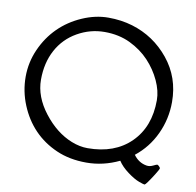

<svg xmlns="http://www.w3.org/2000/svg" viewBox="-94 -913 1113 1093"><g transform="rotate(10 462.0 -366.0)"><path d="M585 -796.9Q713.4 -758.3 799.1 -653.1Q884.8 -547.9 884.8 -405.8Q884.8 -307.6 844 -220.2Q803.2 -132.8 728.5 -73.7Q757.8 -32.7 804.7 -24.9Q822.3 -22 841.3 -31.2Q860.4 -40.5 864 -40.5Q867.7 -40.5 874 -34.4Q880.4 -28.3 882.1 -23.7Q883.8 -19 861.3 16.6Q820.3 81.1 812.5 83.5Q809.1 84.5 780 74Q751 63.5 712.2 34.7Q673.3 5.9 652.8 -25.9Q561 18.1 463.6 18.1Q366.2 18.1 289.6 -15.6Q212.9 -49.3 158.2 -106.2Q103.5 -163.1 71.3 -241.5Q39.1 -319.8 39.1 -403.6Q39.1 -487.3 73 -563.2Q106.9 -639.2 162.8 -694.6Q218.8 -750 294.7 -783.2Q370.6 -816.4 445.3 -816.4Q520 -816.4 585 -796.9ZM362.8 -83Q410.6 -64 456.5 -64Q612.8 -64 705.3 -155.5Q797.9 -247.1 797.9 -401.4Q797.9 -454.6 770.8 -513.2Q743.7 -571.8 698.2 -620.4Q652.8 -668.9 587.2 -700.7Q521.5 -732.4 438.5 -732.4Q355.5 -732.4 281.7 -690.4Q208 -648.4 168 -574.2Q127.9 -500 127.9 -402.1Q127.9 -304.2 199.5 -211.9Q271 -119.6 362.8 -83Z"/></g></svg>

Font: Della Respira
Style: Regular
Weight: 500
Version: Version 0.201